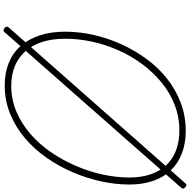

<svg xmlns="http://www.w3.org/2000/svg" viewBox="-14 -1066 1105 1118"><g transform="rotate(90 539.0 -506.5)"><path d="M477 19Q405 19 347 -4Q289 -27 248.5 -72.5Q208 -118 186 -183.5Q164 -249 164 -332Q164 -414 182.5 -497Q201 -580 236.5 -658.5Q272 -737 322 -805.5Q372 -874 436.5 -925.5Q501 -977 578 -1006Q655 -1035 742 -1035Q815 -1035 873 -1012.5Q931 -990 971.5 -948Q1012 -906 1033 -844.5Q1054 -783 1054 -707Q1054 -628 1036 -544Q1018 -460 983 -378Q948 -296 897.5 -224Q847 -152 783 -98Q719 -44 642 -12.5Q565 19 477 19ZM479 -19Q559 -19 629.5 -49Q700 -79 759.5 -130.5Q819 -182 865.5 -250Q912 -318 945.5 -395.5Q979 -473 996 -552.5Q1013 -632 1013 -707Q1013 -778 994 -832Q975 -886 940 -923Q905 -960 854 -979Q803 -998 740 -998Q661 -998 590 -970.5Q519 -943 459.5 -894Q400 -845 352.5 -781Q305 -717 272 -642.5Q239 -568 222 -489Q205 -410 205 -333Q205 -257 224 -198.5Q243 -140 279 -100Q315 -60 365.5 -39.5Q416 -19 479 -19ZM167 20Q162 27 155.5 26Q149 25 142 20Q129 7 139 -4L1046 -1032Q1051 -1039 1057.5 -1039Q1064 -1039 1071 -1031Q1076 -1026 1077.5 -1020.5Q1079 -1015 1073 -1009Z"/></g></svg>

Font: Playwrite CO Thin
Style: Regular
Weight: 250
Version: Version 1.002